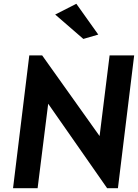

<svg xmlns="http://www.w3.org/2000/svg" viewBox="-20 -996 730 1016"><path d="M547 0H604L690 -703H560L507 -276L203 -703H135L49 0H179L235 -447ZM500 -813 384 -976 272 -919 421 -790Z"/></svg>

Font: Bluebird
Style: Obl
Weight: 400
Designer: Jasper
Foundry: Cannot Into Space Fonts
Version: Version 0.98